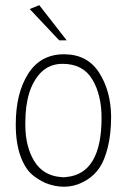

<svg xmlns="http://www.w3.org/2000/svg" viewBox="-20 -720 491 743"><path d="M410 -269Q410 -201 397 -149.5Q384 -98 364.5 -70Q345 -42 318 -25Q250 19 169 -7Q141 -16 110 -39.5Q79 -63 60 -114Q41 -165 41 -239Q41 -359 89 -434.5Q137 -510 227.5 -510Q318 -510 363.5 -439Q409 -368 410 -269ZM214 -35 226 -34 237 -35Q373 -48 373 -264Q373 -353 337 -413Q301 -473 222 -473Q171 -473 137 -438Q78 -376 78 -245V-237Q78 -154 112 -97.5Q146 -41 214 -35ZM209 -564 95 -685 132 -700 238 -564Z"/></svg>

Font: Bubbler One
Style: Regular
Weight: 400
Designer: Brenda Gallo (gbrenda1987@gmail.com)
Foundry: Brenda Gallo
Version: Version 1.003